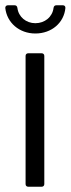

<svg xmlns="http://www.w3.org/2000/svg" viewBox="-34 -708 268 728"><path d="M100 -581C162 -581 209 -622 214 -678C214 -685 210 -688 204 -688H180C174 -688 170 -685 169 -678C165 -644 136 -620 100 -620C65 -620 36 -644 32 -678C31 -685 27 -688 21 -688H-4C-10 -688 -14 -684 -14 -678C-8 -622 39 -581 100 -581ZM73 0H124C130 0 134 -4 134 -10V-496C134 -502 130 -506 124 -506H73C67 -506 63 -502 63 -496V-10C63 -4 67 0 73 0Z"/></svg>

Font: Barlow Semi Condensed
Style: Regular
Weight: 400
Width: 4
Designer: Jeremy Tribby
Foundry: Tribby Type
Version: Version 1.422;hotconv 1.0.109;makeotfexe 2.5.65596